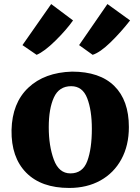

<svg xmlns="http://www.w3.org/2000/svg" viewBox="-20 -917 692 949"><path d="M35 0ZM617 -289Q617 -198 580 -130Q543 -62 476.5 -25Q410 12 322 12Q184 12 109.5 -63.5Q35 -139 37 -274Q40 -408 120 -483.5Q200 -559 336 -563Q473 -563 545 -492Q617 -421 617 -289ZM221 -288Q221 -196 246 -128Q271 -60 328 -60Q389 -60 411.5 -121Q434 -182 434 -280Q434 -372 411 -431.5Q388 -491 332 -491Q272 -491 246.5 -435.5Q221 -380 221 -288ZM233 -897 341 -816Q307 -768 253 -715Q199 -662 161 -646L91 -694ZM511 -897 623 -816Q577 -757 526 -707.5Q475 -658 438 -646L371 -694Z"/></svg>

Font: Martel Heavy
Style: Regular
Weight: 900
Designer: Dan Reynolds
Foundry: Dan Reynolds
Version: Version 1.001; ttfautohint (v1.1) -l 5 -r 5 -G 72 -x 0 -D la